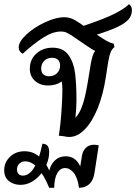

<svg xmlns="http://www.w3.org/2000/svg" viewBox="-42 -644 648 914"><path d="M586 -596Q586 -571 570.5 -552.5Q555 -534 520 -517Q485 -500 419 -479L445 -462Q462 -451 473 -445.5Q484 -440 499 -436L503 -420Q491 -411 484.5 -395Q478 -379 473 -349L461 -272Q449 -194 423.5 -130Q398 -66 362.5 -29Q327 8 288 8Q275 8 264 5Q260 5 252.5 3.5Q245 2 238 2Q247 -53 252 -137Q255 -188 255 -215Q255 -243 252 -256Q224 -237 187 -237Q149 -237 124.5 -259Q100 -281 100 -317Q100 -361 131 -389Q162 -417 208 -417Q259 -417 284 -382Q309 -347 315.5 -295Q322 -243 322 -165Q322 -133 317 -83Q338 -105 352 -147Q366 -189 379 -272L391 -345Q395 -365 399 -378Q403 -391 411 -402Q400 -406 368 -428L311 -467Q289 -482 276.5 -488Q264 -494 248 -494Q209 -494 163 -464.5Q117 -435 66 -388Q47 -399 47 -418Q47 -446 84 -480Q121 -514 172.5 -538Q224 -562 264 -562Q282 -562 299 -555.5Q316 -549 342 -531L356 -521Q457 -555 504 -579Q551 -603 572 -624Q586 -615 586 -596ZM244 -332Q244 -350 234 -359.5Q224 -369 206 -369Q183 -369 168.5 -354.5Q154 -340 154 -318Q154 -300 164 -290.5Q174 -281 192 -281Q215 -281 229.5 -295.5Q244 -310 244 -332ZM405 45Q416 45 428 48L408 178Q403 213 384 231.5Q365 250 334 250Q328 203 309.5 179.5Q291 156 268 156Q245 156 231 179.5Q217 203 216 250H192Q175 208 156 180Q137 205 111 220.5Q85 236 56 236Q23 236 0.5 218Q-22 200 -22 166Q-22 129 5.5 102.5Q33 76 75 76Q114 76 144 101Q151 81 160 40Q178 41 185 51Q192 61 192 80Q192 109 179 141Q189 159 193 168Q199 139 219.5 119.5Q240 100 271 100Q318 100 340 148L348 98Q352 74 367 59.5Q382 45 405 45ZM126 144Q103 124 79 124Q61 124 50 135Q39 146 39 163Q39 177 46.5 184.5Q54 192 67 192Q101 192 126 144Z"/></svg>

Font: Thasadith
Style: Bold Italic
Weight: 700
Italic angle: -9°
Designer: Cadson Demak Co.,Ltd.
Foundry: Cadson Demak Co.,Ltd.
Version: Version 1.000; ttfautohint (v1.6)